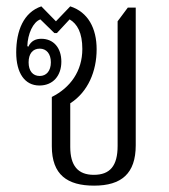

<svg xmlns="http://www.w3.org/2000/svg" viewBox="-20 -574 531 604"><path d="M276 10C362 10 407 -28 407 -117V-550H382L350 -507V-115C350 -52 326 -24 275 -24C225 -24 201 -53 201 -112V-249C257 -285 284 -350 284 -419C284 -485 257 -536 201 -554L156 -507L110 -554C54 -535 31 -477 31 -409C31 -344 58 -305 104 -305C147 -305 173 -336 173 -380C173 -424 148 -452 110 -452C93 -452 78 -446 69 -427L66 -429C67 -467 84 -505 107 -513L151 -470H159L199 -513C223 -499 239 -471 239 -420C239 -350 201 -298 143 -269V-114C143 -24 192 10 276 10ZM105 -335C83 -335 70 -351 70 -378C70 -405 83 -421 105 -421C126 -421 140 -405 140 -378C140 -351 126 -335 105 -335Z"/></svg>

Font: Noto Serif Thai Condensed Light
Style: Regular
Weight: 300
Width: 3
Designer: Monotype Design Team
Foundry: Monotype Imaging Inc.
Version: Version 2.002